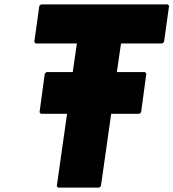

<svg xmlns="http://www.w3.org/2000/svg" viewBox="-20 -852 794 879"><path d="M137 -660 143 -653H332L313 -522H193L185 -515L161 -338L167 -331H287L240 0L246 7H434L442 0L489 -331H618L626 -338L650 -515L644 -522H515L534 -653H723L731 -660L754 -825L748 -832H168L160 -825Z"/></svg>

Font: Hussar Woodtype
Style: BlkObl
Weight: 900
Foundry: Cannot Into Space Fonts
Version: Version 1.07